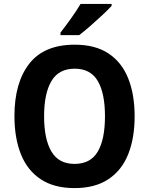

<svg xmlns="http://www.w3.org/2000/svg" viewBox="-20 -954 764 984"><path d="M670 -358Q670 -246 637 -163.5Q604 -81 535.5 -35.5Q467 10 362 10Q257 10 188.5 -35.5Q120 -81 87 -164Q54 -247 54 -359Q54 -530 130 -627.5Q206 -725 363 -725Q468 -725 536 -680Q604 -635 637 -552.5Q670 -470 670 -358ZM206 -358Q206 -241 243.5 -177.5Q281 -114 362 -114Q444 -114 481 -177Q518 -240 518 -358Q518 -476 481 -539Q444 -602 363 -602Q281 -602 243.5 -538.5Q206 -475 206 -358ZM552 -924Q536 -906 506 -878Q476 -850 443.5 -821.5Q411 -793 386 -774H290V-787Q315 -819 344 -859.5Q373 -900 393 -934H552Z"/></svg>

Font: Noto Sans Gujarati UI SemiCondensed
Style: Bold
Weight: 700
Width: 4
Designer: Jelle Bosma - Monotype Design Team, Universal Thirst
Foundry: Monotype Imaging Inc.
Version: Version 2.106; ttfautohint (v1.8.4.7-5d5b)